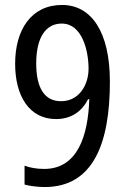

<svg xmlns="http://www.w3.org/2000/svg" viewBox="-20 -744 512 774"><path d="M423 -415C423 -616 348 -724 230 -724C106 -724 41 -624 41 -487C41 -357 98 -264 206 -264C268 -264 311 -296 335 -344H340C335 -197 293 -63 158 -63C128 -63 101 -68 79 -76V0C99 6 135 10 160 10C356 10 423 -166 423 -415ZM229 -649C311 -649 337 -540 337 -467C337 -402 299 -336 226 -336C159 -336 126 -390 126 -488C126 -597 167 -649 229 -649Z"/></svg>

Font: Noto Sans Arabic UI Cn
Style: Regular
Weight: 400
Width: 3
Designer: Monotype Design Team, Nadine Chahine and Nizar Qandah
Foundry: Monotype Imaging Inc.
Version: Version 2.010